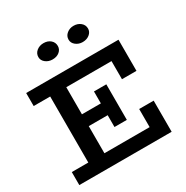

<svg xmlns="http://www.w3.org/2000/svg" viewBox="-201 -1074 1198 1239"><g transform="rotate(-30 397.5 -454.5)"><path d="M35 0V-97H158V-589H35V-686H723V-454H615V-589H278V-387H419V-476H511V-211H419V-299H278V-97H615V-232H723V0ZM516 -788Q487 -788 465.5 -805Q444 -822 444 -847Q444 -874 465.5 -891.5Q487 -909 516 -909Q547 -909 568 -891.5Q589 -874 589 -847Q589 -822 568 -805Q547 -788 516 -788ZM292 -788Q262 -788 240.5 -805Q219 -822 219 -847Q219 -874 240.5 -891.5Q262 -909 292 -909Q324 -909 344 -891.5Q364 -874 364 -847Q364 -822 344 -805Q324 -788 292 -788Z"/></g></svg>

Font: BioRhyme ExtraBold SemiBold
Style: Regular
Weight: 600
Version: Version 1.600;gftools[0.9.33]